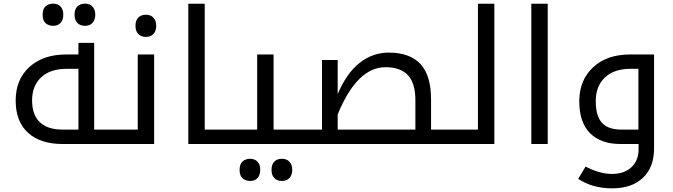

<svg xmlns="http://www.w3.org/2000/svg" viewBox="-20 -780 3648 1040"><path d="M404.8 -78.1V-407.2H341.8Q252 -407.2 202.9 -361.1Q153.8 -314.9 153.8 -236.1Q153.8 -157.2 196.3 -117.7Q238.8 -78.1 316.9 -78.1ZM318.8 0Q198.7 0 131.8 -60.8Q64.9 -121.6 64.9 -235.4Q64.9 -349.1 139.2 -417Q213.4 -484.9 338.9 -484.9H404.8V-547.9H490.2V-78.1H604Q608.9 -78.1 608.9 -74.2V-4.9Q608.9 0 604 0ZM481.4 -656.5Q466.8 -640.1 440.4 -640.1Q414.1 -640.1 398.9 -655.8Q383.8 -671.4 383.8 -700.2Q383.8 -729 398.7 -744.6Q413.6 -760.3 440.2 -760.3Q466.8 -760.3 481.4 -743.9Q496.1 -727.5 496.1 -700.2Q496.1 -672.9 481.4 -656.5ZM307.9 -655.8Q293 -640.1 268.3 -640.1Q243.7 -640.1 227.3 -654.3Q210.9 -668.5 210.9 -700.2Q210.9 -731.9 227.3 -746.1Q243.7 -760.3 268.1 -760.3Q292.5 -760.3 307.6 -744.9Q322.8 -729.5 322.8 -700.4Q322.8 -671.4 307.9 -655.8Z M594.2 0Q589.4 0 589.4 -4.9V-74.2Q589.4 -78.1 594.2 -78.1H726.1V-484.9H814.9V0ZM811.5 -596.4Q796.9 -580.1 770.5 -580.1Q744.1 -580.1 729 -595.7Q713.9 -611.3 713.9 -640.1Q713.9 -668.9 728.8 -684.6Q743.7 -700.2 770.3 -700.2Q796.9 -700.2 811.5 -683.8Q826.2 -667.5 826.2 -640.1Q826.2 -612.8 811.5 -596.4Z M1000 -759.8H1088.9V-78.1H1220.7Q1226.1 -78.1 1226.1 -74.2V-4.9Q1226.1 0 1220.7 0H1000Z M1210.9 0Q1206.1 0 1206.1 -4.9V-74.2Q1206.1 -78.1 1210.9 -78.1H1373V-484.9H1461.9V-78.1H1611.8Q1616.7 -78.1 1616.7 -74.2V-4.9Q1616.7 0 1611.8 0ZM1548.3 183.8Q1533.7 200.2 1507.3 200.2Q1481 200.2 1465.8 184.6Q1450.7 168.9 1450.7 140.1Q1450.7 111.3 1465.6 95.7Q1480.5 80.1 1507.1 80.1Q1533.7 80.1 1548.3 96.4Q1563 112.8 1563 140.1Q1563 167.5 1548.3 183.8ZM1374.8 184.6Q1359.9 200.2 1335.2 200.2Q1310.5 200.2 1294.2 186Q1277.8 171.9 1277.8 140.1Q1277.8 108.4 1294.2 94.2Q1310.5 80.1 1335 80.1Q1359.4 80.1 1374.5 95.5Q1389.6 110.8 1389.6 139.9Q1389.6 168.9 1374.8 184.6Z M2230 -78.1V-236.8Q2230 -329.1 2189.7 -372.6Q2149.4 -416 2067.9 -416Q1914.1 -416 1809.1 -160.2V-78.1ZM1602.1 0Q1597.2 0 1597.2 -4.9V-74.2Q1597.2 -78.1 1602.1 -78.1H1724.1V-455.1H1809.1V-270Q1856 -381.8 1926.8 -438.5Q1997.6 -495.1 2085.9 -495.1Q2199.2 -495.1 2257.1 -433.6Q2314.9 -372.1 2314.9 -241.2V-78.1H2446.8Q2452.1 -78.1 2452.1 -74.2V-4.9Q2452.1 0 2446.8 0Z M2437 0Q2432.1 0 2432.1 -4.9V-74.2Q2432.1 -78.1 2437 -78.1H2568.8V-759.8H2657.7V0Z M2857.9 -759.8H2946.8V0H2857.9Z M3438 -78.1V-407.2H3395Q3306.2 -407.2 3256.6 -360.4Q3207 -313.5 3207 -232.2Q3207 -150.9 3241 -114.5Q3274.9 -78.1 3343.8 -78.1ZM3439 28.8V0H3340.8Q3234.4 0 3176 -58.6Q3117.7 -117.2 3117.7 -231.4Q3117.7 -345.7 3192.4 -415.3Q3267.1 -484.9 3392.1 -484.9H3522.9V23.9Q3522.9 126 3462.6 183.1Q3402.3 240.2 3296.1 240.2Q3189.9 240.2 3111.8 189L3151.9 122.1Q3227.5 162.1 3294.7 162.1Q3361.8 162.1 3400.4 125.7Q3439 89.4 3439 28.8Z"/></svg>

Font: DroidArabicKufi
Style: Regular
Weight: 400
Designer: Pascal Zoghbi
Foundry: Ascender Corporation
Version: Version 1.00